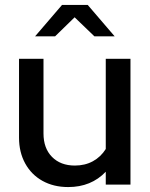

<svg xmlns="http://www.w3.org/2000/svg" viewBox="-20 -747 607 777"><path d="M256 10Q197 10 152 -15Q107 -40 82 -85.5Q57 -131 57 -190V-509H156V-207Q156 -147 190.5 -112Q225 -77 283 -77Q324 -77 356 -94.5Q388 -112 408 -144V-509H508V0H408V-52Q349 10 256 10ZM362 -600 282 -677 203 -600H122L231 -727H335L444 -600Z"/></svg>

Font: Red Hat Display Medium
Style: Regular
Weight: 500
Designer: Pentagram, MCKL
Foundry: Pentagram, MCKL
Version: Version 1.023